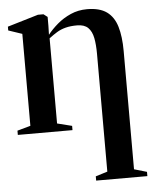

<svg xmlns="http://www.w3.org/2000/svg" viewBox="-53 -561 666 831"><g transform="rotate(-5 280.0 -145.0)"><path d="M331 226.5V208L382.5 192V-319.5Q382.5 -359.5 376.8 -388.8Q371 -418 354.8 -434Q338.5 -450 307 -450Q278.5 -450 257.2 -444.5Q236 -439 218.8 -428.5Q201.5 -418 184 -404.5V-34.5L248 -18.5V0H10.5V-18.5L68 -34.5V-434L8.5 -454V-470.5L142.5 -510.5H166.5L183.5 -497.5V-458.5L182.5 -420Q200.5 -443 226.2 -465Q252 -487 284.8 -501.5Q317.5 -516 356 -516Q410.5 -516 441.5 -493.8Q472.5 -471.5 485.5 -428Q498.5 -384.5 498.5 -321.5V192L553.5 208V226.5Z"/></g></svg>

Font: Merriweather 144pt SemiBold
Style: Regular
Weight: 600
Version: Version 2.100